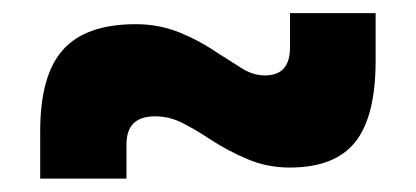

<svg xmlns="http://www.w3.org/2000/svg" viewBox="-20 -490 626 289"><path d="M40.5 -221.2V-292.5Q40.5 -377 75 -415.3Q109.4 -453.6 184.6 -453.6Q219.2 -453.6 250 -441.2Q280.8 -428.7 307.6 -410.2Q327.1 -397.9 344 -387.2Q360.8 -376.5 378.9 -376.5Q416.5 -376.5 416.5 -418.5V-470.2H545.4V-398.9Q545.4 -314.5 514.6 -276.1Q483.9 -237.8 416 -237.8Q382.3 -237.8 352.3 -250.5Q322.3 -263.2 294.9 -281.2Q274.4 -294.9 254.6 -304.9Q234.9 -314.9 213.4 -314.9Q170.4 -314.9 170.4 -272.9V-221.2Z"/></svg>

Font: Cascadia Code PL
Style: Bold
Weight: 700
Monospace: yes
Designer: Aaron Bell
Foundry: Saja Typeworks
Version: Version 2404.023; ttfautohint (v1.8.4)